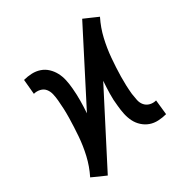

<svg xmlns="http://www.w3.org/2000/svg" viewBox="-158 -661 801 801"><g transform="rotate(-45 242.5 -260.0)"><path d="M43 9 14 -14 -15 -38H-14Q16 -72 37 -111.5Q58 -151 72.5 -192.5Q87 -234 99 -275.5Q111 -317 118 -359Q121 -376 121.5 -392Q122 -408 116 -421.5Q110 -435 96 -442.5Q82 -450 66 -450L78 -520Q99 -520 119 -515.5Q139 -511 155.5 -500Q172 -489 182.5 -472Q193 -455 197.5 -435.5Q202 -416 201 -395Q200 -374 196 -352Q191 -323 183 -294Q175 -265 165 -236L430 -529L459 -506L489 -482H488Q458 -448 437 -408.5Q416 -369 401 -327.5Q386 -286 374 -244.5Q362 -203 355 -161Q353 -144 352 -128Q351 -112 357.5 -98.5Q364 -85 377.5 -77.5Q391 -70 407 -70L396 0Q375 0 354.5 -4.5Q334 -9 318 -20Q302 -31 291 -48Q280 -65 276 -84.5Q272 -104 273 -125Q274 -146 278 -168Q282 -197 290.5 -226Q299 -255 309 -284Z"/></g></svg>

Font: Iosevka Curly Slab
Style: Italic
Weight: 400
Italic angle: -9°
Monospace: yes
Designer: Belleve Invis
Foundry: Belleve Invis
Version: Version 22.1.2; ttfautohint (v1.8.4)